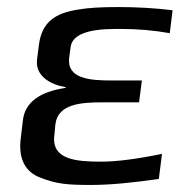

<svg xmlns="http://www.w3.org/2000/svg" viewBox="-20 -514 509 544"><path d="M134 -131 137 -162C144 -220 211 -224 269 -224H374L382 -286H294C235 -286 169 -291 176 -350L180 -380C184 -415 227 -432 307 -432H323C370 -432 416 -428 461 -420L469 -485C420 -491 368 -494 315 -494C267 -494 230 -492 202 -487C139 -477 98 -454 90 -385L85 -346C79 -298 124 -274 166 -267V-265C91 -254 51 -223 45 -174L39 -124C31 -63 52 -26 96 -10C142 8 174 10 239 10C291 10 354 4 430 -7L439 -78C366 -63 309 -56 267 -56C197 -56 125 -61 134 -131Z"/></svg>

Font: Gamestation Display
Style: Italic
Weight: 400
Designer: Jonas Hecksher
Foundry: Jonas Hecksher, Playtypeª, e-types AS
Version: Version 1.003